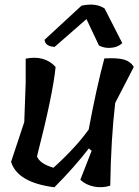

<svg xmlns="http://www.w3.org/2000/svg" viewBox="-20 -795 592 815"><path d="M83 -277 89 -444V-546Q169 -562 216 -511Q205 -396 137 -131Q149 -100 207 -83Q303 -170 357 -246V-248Q390 -425 423 -547Q477 -550 505 -542.5Q533 -535 548 -511L469 -358Q451 -205 448 -7Q414 4 379 -3Q344 -10 321 -32L369 -155L357 -165Q299 -89 211 0Q54 -20 27 -108ZM347 -714 212 -596Q172 -598 169 -626L326 -771Q387 -784 424 -759L499 -612Q484 -598 464 -594Q428 -587 400 -602Z"/></svg>

Font: Tillana Medium
Style: Regular
Weight: 500
Designer: Lipi Raval (Devanagari, Latin), Jonny Pinhorn (Latin)
Foundry: Indian Type Foundry
Version: Version 2.003;PS 1.0;hotconv 1.0.79;makeotf.lib2.5.61930; tt